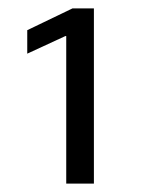

<svg xmlns="http://www.w3.org/2000/svg" viewBox="-20 -836 339 458"><path d="M138 -750H136L45 -708V-764L153 -816H204V-398H138Z"/></svg>

Font: Murecho
Style: Regular
Weight: 400
Designer: Neil Summerour
Foundry: Positype
Version: Version 1.010; ttfautohint (v1.8.3)